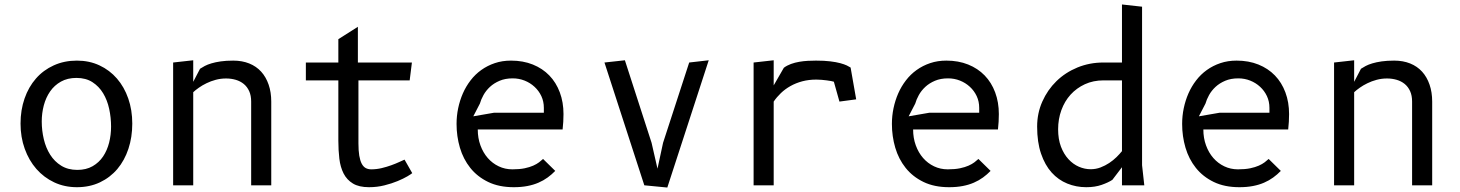

<svg xmlns="http://www.w3.org/2000/svg" viewBox="-20 -830 6540 860"><path d="M324.5 8.5Q269 8.5 222.8 -13.2Q176.5 -35 143 -73.2Q109.5 -111.5 90.8 -163.5Q72 -215.5 72 -276.5Q72 -337 90 -388.8Q108 -440.5 141 -478.2Q174 -516 220.8 -537.2Q267.5 -558.5 324.5 -558.5Q380 -558.5 425.5 -537.2Q471 -516 503.8 -478.2Q536.5 -440.5 554.5 -388.8Q572.5 -337 572.5 -276.5Q572.5 -215.5 555.2 -163.5Q538 -111.5 505.8 -73.2Q473.5 -35 427.5 -13.2Q381.5 8.5 324.5 8.5ZM477.5 -263Q477.5 -303.5 469 -342.5Q460.5 -381.5 442 -412.2Q423.5 -443 394 -462Q364.5 -481 322.5 -481Q282.5 -481 253 -464.5Q223.5 -448 204.5 -420.5Q185.5 -393 176.2 -358Q167 -323 167 -286Q167 -245.5 176.2 -206.5Q185.5 -167.5 204.8 -137Q224 -106.5 254.2 -87.8Q284.5 -69 326.5 -69Q366 -69 394.8 -85.5Q423.5 -102 441.8 -129.2Q460 -156.5 468.8 -191.2Q477.5 -226 477.5 -263Z M845.5 0H755.5V-550L845.5 -560V-463.5L876 -522Q885 -528 897.2 -534.5Q909.5 -541 927 -546.2Q944.5 -551.5 968.5 -555Q992.5 -558.5 1025 -558.5Q1064.5 -558.5 1096.2 -545.8Q1128 -533 1149.8 -509Q1171.5 -485 1183.2 -451Q1195 -417 1195 -375V0H1105V-375Q1105 -402 1096.2 -421.5Q1087.5 -441 1072 -453.8Q1056.5 -466.5 1036 -472.5Q1015.5 -478.5 992.5 -478.5Q968.5 -478.5 946.2 -472.5Q924 -466.5 905 -457.2Q886 -448 870.8 -437.2Q855.5 -426.5 845.5 -417Z M1585.5 -188Q1585.5 -155 1589.2 -132.8Q1593 -110.5 1600.2 -96.8Q1607.5 -83 1618.2 -77.2Q1629 -71.5 1643 -71.5Q1666.5 -71.5 1689.5 -77Q1712.5 -82.5 1732.5 -89.8Q1752.5 -97 1768 -104.2Q1783.5 -111.5 1792 -115L1826.5 -54.5Q1822 -50.5 1804.8 -40.2Q1787.5 -30 1761.2 -19Q1735 -8 1702 0.2Q1669 8.5 1633 8.5Q1588 8.5 1560.8 -8Q1533.5 -24.5 1519 -53Q1504.5 -81.5 1500 -119.2Q1495.5 -157 1495.5 -200V-470H1350V-550H1495.5V-654.5L1583 -710V-550H1825L1815 -470H1585.5Z M2467 -64.5Q2451.5 -48.5 2433 -35Q2414.5 -21.5 2392 -11.8Q2369.5 -2 2342.2 3.2Q2315 8.5 2281.5 8.5Q2215 8.5 2166.5 -15Q2118 -38.5 2086.5 -78Q2055 -117.5 2040 -168.5Q2025 -219.5 2025 -275Q2025 -310.5 2032.2 -345.2Q2039.5 -380 2053.2 -411.5Q2067 -443 2087.8 -470Q2108.5 -497 2135.8 -516.5Q2163 -536 2196.2 -547.2Q2229.5 -558.5 2269 -558.5Q2323 -558.5 2366.5 -541Q2410 -523.5 2440.5 -492Q2471 -460.5 2487.5 -416.2Q2504 -372 2504 -319Q2504 -303.5 2503 -285Q2502 -266.5 2500 -250H2120Q2120 -211.5 2132 -178.8Q2144 -146 2164.8 -122.2Q2185.5 -98.5 2213.8 -85Q2242 -71.5 2275 -71.5Q2307 -71.5 2329.8 -76.2Q2352.5 -81 2368.2 -88Q2384 -95 2394.5 -103Q2405 -111 2412.5 -118ZM2416 -325V-347Q2416 -375.5 2404.8 -399.5Q2393.5 -423.5 2374.2 -441.2Q2355 -459 2329.8 -469Q2304.5 -479 2276.5 -479Q2243 -479 2217.8 -468.2Q2192.5 -457.5 2174.5 -440.8Q2156.5 -424 2145.5 -404Q2134.5 -384 2129.5 -366L2100 -309L2192.5 -325Z M3154.5 -560 2969 10 2866 0 2687.5 -550 2779 -560 2898.5 -190.5 2925 -74.5 2950 -190.5 3067 -550Z M3445.5 -447.5 3491 -526.5Q3505 -537 3523 -543.5Q3541 -550 3560 -553.2Q3579 -556.5 3598.2 -557.5Q3617.5 -558.5 3635 -558.5Q3672.5 -558.5 3699 -555.2Q3725.5 -552 3743.8 -547Q3762 -542 3773 -536.8Q3784 -531.5 3790 -527.5L3815 -385L3740 -375L3715 -464Q3711 -465.5 3702.5 -467Q3694 -468.5 3683 -470Q3672 -471.5 3659.8 -472.5Q3647.5 -473.5 3636.5 -473.5Q3602.5 -473.5 3573.5 -465.8Q3544.5 -458 3520.5 -444.5Q3496.5 -431 3477.8 -413Q3459 -395 3445.5 -375V0H3355.5V-550L3445.5 -560Z M4417 -64.5Q4401.5 -48.5 4383 -35Q4364.5 -21.5 4342 -11.8Q4319.5 -2 4292.2 3.2Q4265 8.5 4231.5 8.5Q4165 8.5 4116.5 -15Q4068 -38.5 4036.5 -78Q4005 -117.5 3990 -168.5Q3975 -219.5 3975 -275Q3975 -310.5 3982.2 -345.2Q3989.5 -380 4003.2 -411.5Q4017 -443 4037.8 -470Q4058.5 -497 4085.8 -516.5Q4113 -536 4146.2 -547.2Q4179.5 -558.5 4219 -558.5Q4273 -558.5 4316.5 -541Q4360 -523.5 4390.5 -492Q4421 -460.5 4437.5 -416.2Q4454 -372 4454 -319Q4454 -303.5 4453 -285Q4452 -266.5 4450 -250H4070Q4070 -211.5 4082 -178.8Q4094 -146 4114.8 -122.2Q4135.5 -98.5 4163.8 -85Q4192 -71.5 4225 -71.5Q4257 -71.5 4279.8 -76.2Q4302.5 -81 4318.2 -88Q4334 -95 4344.5 -103Q4355 -111 4362.5 -118ZM4366 -325V-347Q4366 -375.5 4354.8 -399.5Q4343.5 -423.5 4324.2 -441.2Q4305 -459 4279.8 -469Q4254.5 -479 4226.5 -479Q4193 -479 4167.8 -468.2Q4142.5 -457.5 4124.5 -440.8Q4106.5 -424 4095.5 -404Q4084.5 -384 4079.5 -366L4050 -309L4142.5 -325Z M4923 -470Q4877 -470 4839.5 -452.8Q4802 -435.5 4775.2 -406Q4748.5 -376.5 4734 -336.5Q4719.5 -296.5 4719.5 -251Q4719.5 -206.5 4732.2 -173Q4745 -139.5 4765.8 -117Q4786.5 -94.5 4812.5 -83.2Q4838.5 -72 4865 -72Q4888.5 -72 4909.5 -80Q4930.5 -88 4948.5 -100Q4966.5 -112 4981 -126.2Q4995.5 -140.5 5005.5 -153V-470ZM5005.5 0V-81L4962.5 -24.5Q4944.5 -12.5 4914.5 -2Q4884.5 8.5 4845.5 8.5Q4800.5 8.5 4760.5 -7.8Q4720.5 -24 4690.5 -57.2Q4660.5 -90.5 4643 -141.8Q4625.5 -193 4625.5 -263Q4625.5 -323 4648.8 -375.2Q4672 -427.5 4712 -466.5Q4752 -505.5 4806.2 -527.8Q4860.5 -550 4922.5 -550H5005.5V-810L5095.5 -800V-90L5105.5 0Z M5717 -64.5Q5701.5 -48.5 5683 -35Q5664.5 -21.5 5642 -11.8Q5619.5 -2 5592.2 3.2Q5565 8.5 5531.5 8.5Q5465 8.5 5416.5 -15Q5368 -38.5 5336.5 -78Q5305 -117.5 5290 -168.5Q5275 -219.5 5275 -275Q5275 -310.5 5282.2 -345.2Q5289.5 -380 5303.2 -411.5Q5317 -443 5337.8 -470Q5358.5 -497 5385.8 -516.5Q5413 -536 5446.2 -547.2Q5479.5 -558.5 5519 -558.5Q5573 -558.5 5616.5 -541Q5660 -523.5 5690.5 -492Q5721 -460.5 5737.5 -416.2Q5754 -372 5754 -319Q5754 -303.5 5753 -285Q5752 -266.5 5750 -250H5370Q5370 -211.5 5382 -178.8Q5394 -146 5414.8 -122.2Q5435.5 -98.5 5463.8 -85Q5492 -71.5 5525 -71.5Q5557 -71.5 5579.8 -76.2Q5602.5 -81 5618.2 -88Q5634 -95 5644.5 -103Q5655 -111 5662.5 -118ZM5666 -325V-347Q5666 -375.5 5654.8 -399.5Q5643.5 -423.5 5624.2 -441.2Q5605 -459 5579.8 -469Q5554.5 -479 5526.5 -479Q5493 -479 5467.8 -468.2Q5442.5 -457.5 5424.5 -440.8Q5406.5 -424 5395.5 -404Q5384.5 -384 5379.5 -366L5350 -309L5442.5 -325Z M6045.5 0H5955.5V-550L6045.5 -560V-463.5L6076 -522Q6085 -528 6097.2 -534.5Q6109.5 -541 6127 -546.2Q6144.5 -551.5 6168.5 -555Q6192.5 -558.5 6225 -558.5Q6264.5 -558.5 6296.2 -545.8Q6328 -533 6349.8 -509Q6371.5 -485 6383.2 -451Q6395 -417 6395 -375V0H6305V-375Q6305 -402 6296.2 -421.5Q6287.5 -441 6272 -453.8Q6256.5 -466.5 6236 -472.5Q6215.5 -478.5 6192.5 -478.5Q6168.5 -478.5 6146.2 -472.5Q6124 -466.5 6105 -457.2Q6086 -448 6070.8 -437.2Q6055.5 -426.5 6045.5 -417Z"/></svg>

Font: B612 Mono
Style: Regular
Weight: 400
Version: Version 1.005